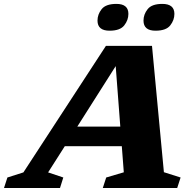

<svg xmlns="http://www.w3.org/2000/svg" viewBox="-84 -940 980 960"><path d="M735.5 -79 819 -52.5 802 0H430L447 -52.5L535 -78.5L525 -209H240L156.5 -78L232.5 -52.5L216 0H-64L-47 -52.5L33 -78L445.5 -710.5H676ZM302.5 -307H517.5L494.5 -609.5ZM464 -786.5Q403.5 -786.5 403.5 -837Q403.5 -868 424.2 -894.2Q445 -920.5 498 -920.5Q558 -920.5 558 -870.5Q558 -839.5 537.2 -813Q516.5 -786.5 464 -786.5ZM693.5 -786.5Q633.5 -786.5 633.5 -837Q633.5 -868 654.2 -894.2Q675 -920.5 727.5 -920.5Q788 -920.5 788 -870.5Q788 -839.5 767.2 -813Q746.5 -786.5 693.5 -786.5Z"/></svg>

Font: Newsreader 6pt
Style: Bold Italic
Weight: 700
Italic angle: -17°
Designer: Hugues Gentile
Foundry: Production Type
Version: Version 1.003; ttfautohint (v1.8.3)